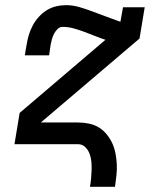

<svg xmlns="http://www.w3.org/2000/svg" viewBox="-20 -558 640 743"><path d="M328 165Q331 149 332.5 132.5Q334 116 334.5 99.5Q335 83 333.5 67Q332 51 326.5 36.5Q321 22 309.5 11Q298 0 282 0H36L56 -121L388 -404Q367 -411 347 -419Q327 -427 307 -434.5Q287 -442 265.5 -448Q244 -454 222 -454Q211 -454 202.5 -445.5Q194 -437 189 -427Q184 -417 181 -406.5Q178 -396 176 -385L170 -344H76L83 -385Q86 -404 91.5 -422.5Q97 -441 106.5 -459Q116 -477 130 -492.5Q144 -508 161 -518.5Q178 -529 197 -533.5Q216 -538 236 -538Q262 -538 287.5 -530.5Q313 -523 337 -514Q361 -505 385 -496Q409 -487 434 -478L446 -474L456 -530H540L520 -409L138 -84H282Q304 -84 325 -79.5Q346 -75 363 -64.5Q380 -54 393 -38Q406 -22 414.5 -3.5Q423 15 427 36Q431 57 432 78.5Q433 100 430.5 121.5Q428 143 425 165Z"/></svg>

Font: Iosevka Slab Medium Extended
Style: Italic
Weight: 500
Width: 7
Italic angle: -9°
Monospace: yes
Designer: Belleve Invis
Foundry: Belleve Invis
Version: Version 11.1.0; ttfautohint (v1.8.3)